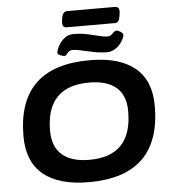

<svg xmlns="http://www.w3.org/2000/svg" viewBox="-64 -1066 1006 1132"><g transform="rotate(-5 438.5 -500.0)"><path d="M417 8Q240 8 147.5 -68Q55 -144 55 -295Q55 -708 482 -708Q658 -708 750 -632.5Q842 -557 842 -407Q842 8 417 8ZM431 -123Q683 -123 683 -388Q683 -483 628 -530Q573 -577 468 -577Q214 -577 214 -314Q214 -219 269.5 -171Q325 -123 431 -123ZM337 -746Q330 -746 313.5 -752Q297 -758 297 -769Q297 -774 300.5 -784.5Q304 -795 308 -803Q324 -833 347 -851.5Q370 -870 402 -870Q444 -870 481.5 -862Q519 -854 549.5 -846Q580 -838 600 -838Q614 -838 623 -845.5Q632 -853 639.5 -860.5Q647 -868 654 -868Q665 -868 679.5 -858.5Q694 -849 694 -838Q694 -836 691.5 -828Q689 -820 683 -809Q669 -782 643.5 -764Q618 -746 591 -746Q550 -746 511 -754Q472 -762 440 -769.5Q408 -777 388 -777Q374 -777 365.5 -769.5Q357 -762 351 -754Q345 -746 337 -746ZM366 -913Q335 -913 341 -953L343 -968Q349 -1008 376 -1008H658Q689 -1008 683 -968L681 -953Q678 -932 671 -922.5Q664 -913 648 -913Z"/></g></svg>

Font: Asap Expanded Expanded Regular
Style: Bold Italic
Weight: 700
Width: 7
Italic angle: -6°
Designer: Pablo Cosgaya
Foundry: Omnibus-Type
Version: Version 3.001; ttfautohint (v1.8.4.7-5d5b)